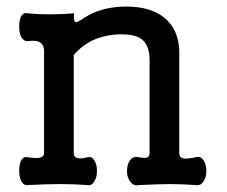

<svg xmlns="http://www.w3.org/2000/svg" viewBox="-20 -559 686 581"><path d="M113.3 -404.3V-95.7Q113.3 -84 97.7 -81.1Q85.9 -80.1 64.5 -83Q51.8 -86.9 43.9 -73.2Q38.1 -61.5 38.1 -43Q38.1 -23.4 43.9 -11.7Q51.8 2.9 64.5 1Q122.1 -2 162.1 -2Q203.1 -2 244.1 1Q257.8 3.9 265.6 -10.7Q273.4 -22.5 273.4 -42Q273.4 -61.5 265.6 -73.2Q257.8 -86.9 244.1 -83Q226.6 -78.1 215.8 -80.1Q203.1 -83 203.1 -95.7V-392.6Q228.5 -421.9 261.7 -437.5Q300.8 -455.1 348.6 -455.1Q391.6 -455.1 411.1 -438.5Q432.6 -419.9 432.6 -377V-95.7Q432.6 -84 422.9 -82Q417 -80.1 400.4 -83Q382.8 -87.9 373 -73.2Q364.3 -61.5 364.3 -41Q364.3 -21.5 374 -9.8Q383.8 4.9 400.4 1Q465.8 -2 496.1 -2Q527.3 -2 571.3 1Q586.9 3.9 595.7 -9.8Q604.5 -22.5 604.5 -42Q604.5 -61.5 595.7 -74.2Q586.9 -87.9 571.3 -83Q543.9 -77.1 533.2 -80.1Q522.5 -83 522.5 -95.7V-399.4Q522.5 -469.7 475.6 -506.8Q433.6 -539.1 363.3 -539.1Q312.5 -539.1 273.4 -524.4Q249 -515.6 224.6 -498L221.7 -497.1Q211.9 -490.2 208 -492.2Q202.1 -496.1 204.1 -518.6Q167 -515.6 129.9 -515.6Q95.7 -515.6 64.5 -518.6Q51.8 -522.5 43.9 -509.8Q38.1 -498 38.1 -478.5Q38.1 -460 43.9 -447.3Q51.8 -433.6 64.5 -434.6Q85.9 -437.5 97.7 -432.6Q113.3 -425.8 113.3 -404.3Z"/></svg>

Font: Gungsuh
Style: Regular
Weight: 400
Version: Version 2.21